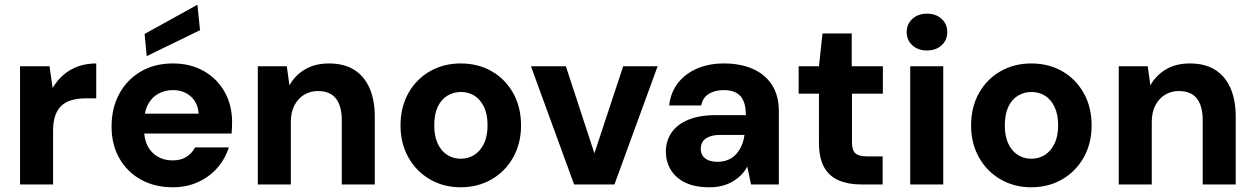

<svg xmlns="http://www.w3.org/2000/svg" viewBox="-20 -782 5318 814"><path d="M65 0V-501H190L203 -409Q222 -441 249 -464.5Q276 -488 311 -500.5Q346 -513 388 -513V-365H343Q313 -365 287.5 -358.5Q262 -352 243.5 -336.5Q225 -321 215 -294Q205 -267 205 -227V0Z M713 12Q636 12 577.5 -20.5Q519 -53 486 -111Q453 -169 453 -245Q453 -324 485.5 -384Q518 -444 576.5 -478.5Q635 -513 713 -513Q788 -513 844.5 -480.5Q901 -448 932.5 -392Q964 -336 964 -264Q964 -254 963.5 -242Q963 -230 962 -216H553V-300H822Q819 -346 789 -373Q759 -400 713 -400Q679 -400 651 -384.5Q623 -369 607 -338.5Q591 -308 591 -260V-231Q591 -192 606 -163Q621 -134 648.5 -118Q676 -102 711 -102Q747 -102 770.5 -117Q794 -132 807 -157H950Q935 -109 902 -71Q869 -33 820.5 -10.5Q772 12 713 12ZM602 -544 593 -638 817 -762 828 -654Z M1073 0V-501H1196L1207 -420Q1230 -462 1272.5 -487.5Q1315 -513 1375 -513Q1437 -513 1480 -487Q1523 -461 1546 -410Q1569 -359 1569 -286V0H1429V-273Q1429 -332 1404.5 -364Q1380 -396 1327 -396Q1295 -396 1269 -380Q1243 -364 1228 -335Q1213 -306 1213 -265V0Z M1933 12Q1861 12 1803 -21.5Q1745 -55 1711.5 -114.5Q1678 -174 1678 -250Q1678 -328 1711.5 -387.5Q1745 -447 1803 -480Q1861 -513 1933 -513Q2007 -513 2064.5 -480Q2122 -447 2155.5 -387.5Q2189 -328 2189 -250Q2189 -174 2155.5 -114.5Q2122 -55 2064 -21.5Q2006 12 1933 12ZM1933 -109Q1965 -109 1990.5 -125Q2016 -141 2031.5 -172.5Q2047 -204 2047 -251Q2047 -298 2031.5 -329.5Q2016 -361 1991 -376.5Q1966 -392 1934 -392Q1903 -392 1877 -376.5Q1851 -361 1836 -329.5Q1821 -298 1821 -250Q1821 -204 1836 -172.5Q1851 -141 1876.5 -125Q1902 -109 1933 -109Z M2414 0 2231 -501H2379L2500 -132L2622 -501H2768L2585 0Z M2988 12Q2925 12 2884 -8.5Q2843 -29 2823 -63.5Q2803 -98 2803 -139Q2803 -184 2826.5 -219Q2850 -254 2897.5 -274Q2945 -294 3018 -294H3142Q3142 -330 3132.5 -353Q3123 -376 3102.5 -388Q3082 -400 3048 -400Q3011 -400 2985 -384Q2959 -368 2953 -335H2817Q2823 -389 2853.5 -429Q2884 -469 2934.5 -491Q2985 -513 3049 -513Q3120 -513 3172.5 -489.5Q3225 -466 3253.5 -421Q3282 -376 3282 -310V0H3164L3148 -76Q3138 -56 3122.5 -40.5Q3107 -25 3087 -13Q3067 -1 3042.5 5.5Q3018 12 2988 12ZM3022 -96Q3047 -96 3067 -104.5Q3087 -113 3101 -128.5Q3115 -144 3124 -164.5Q3133 -185 3136 -209V-210H3034Q3006 -210 2987 -202.5Q2968 -195 2959.5 -182Q2951 -169 2951 -151Q2951 -133 2960 -120.5Q2969 -108 2985 -102Q3001 -96 3022 -96Z M3630 0Q3577 0 3536.5 -17Q3496 -34 3474 -73Q3452 -112 3452 -179V-385H3366V-501H3452L3467 -640H3591V-501H3723V-385H3592V-178Q3592 -145 3606.5 -132Q3621 -119 3656 -119H3722V0Z M3839 0V-501H3979V0ZM3910 -568Q3872 -568 3848 -590Q3824 -612 3824 -646Q3824 -680 3848 -702Q3872 -724 3910 -724Q3948 -724 3972 -702Q3996 -680 3996 -646Q3996 -612 3972 -590Q3948 -568 3910 -568Z M4352 12Q4280 12 4222 -21.5Q4164 -55 4130.5 -114.5Q4097 -174 4097 -250Q4097 -328 4130.5 -387.5Q4164 -447 4222 -480Q4280 -513 4352 -513Q4426 -513 4483.5 -480Q4541 -447 4574.5 -387.5Q4608 -328 4608 -250Q4608 -174 4574.5 -114.5Q4541 -55 4483 -21.5Q4425 12 4352 12ZM4352 -109Q4384 -109 4409.5 -125Q4435 -141 4450.5 -172.5Q4466 -204 4466 -251Q4466 -298 4450.5 -329.5Q4435 -361 4410 -376.5Q4385 -392 4353 -392Q4322 -392 4296 -376.5Q4270 -361 4255 -329.5Q4240 -298 4240 -250Q4240 -204 4255 -172.5Q4270 -141 4295.5 -125Q4321 -109 4352 -109Z M4723 0V-501H4846L4857 -420Q4880 -462 4922.5 -487.5Q4965 -513 5025 -513Q5087 -513 5130 -487Q5173 -461 5196 -410Q5219 -359 5219 -286V0H5079V-273Q5079 -332 5054.5 -364Q5030 -396 4977 -396Q4945 -396 4919 -380Q4893 -364 4878 -335Q4863 -306 4863 -265V0Z"/></svg>

Font: DM Sans 17pt ExtraBold
Style: Regular
Weight: 800
Version: Version 4.004;gftools[0.9.30]